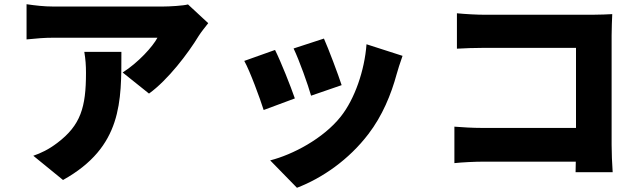

<svg xmlns="http://www.w3.org/2000/svg" viewBox="-20 -787 3040 911"><path d="M380 -541C386 -505 388 -476 388 -441C388 -278 363 -193 252 -109C210 -77 173 -60 138 -48L279 67C561 -90 556 -306 556 -541ZM872 -766C851 -760 785 -756 752 -756H233C189 -756 147 -761 106 -767V-600C158 -605 189 -608 233 -608H727C705 -566 636 -490 562 -443L687 -343C777 -408 872 -533 923 -617C933 -633 956 -662 968 -677Z M1517 -604 1373 -557C1400 -501 1442 -383 1456 -333L1601 -383C1586 -430 1537 -560 1517 -604ZM1719 -577C1710 -453 1663 -317 1597 -234C1514 -129 1368 -53 1262 -26L1389 104C1509 58 1635 -29 1728 -151C1794 -237 1836 -339 1862 -435C1869 -459 1876 -483 1890 -522ZM1285 -550 1139 -498C1166 -450 1214 -319 1231 -265L1379 -320C1359 -378 1313 -494 1285 -550Z M2887 30C2884 -9 2882 -66 2882 -100V-619C2882 -652 2884 -696 2885 -720C2870 -719 2822 -717 2790 -717H2280C2244 -717 2188 -720 2148 -724V-556C2179 -558 2235 -560 2280 -560H2713V-180H2268C2221 -180 2175 -183 2136 -186V-13C2172 -17 2235 -20 2273 -20H2712L2711 30Z"/></svg>

Font: Noto Sans T Chinese Black
Style: Bold
Weight: 900
Designer: Ryoko NISHIZUKA (kana & ideographs); Paul D. Hunt (Latin, Greek & Cyrillic); Wenlong ZHANG (bopomofo); Sandoll Communica
Foundry: Adobe Systems Incorporated
Version: Version 1.000;PS 1;hotconv 1.0.78;makeotf.lib2.5.61930